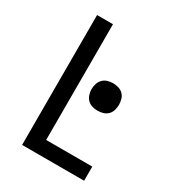

<svg xmlns="http://www.w3.org/2000/svg" viewBox="-178 -838 855 941"><g transform="rotate(30 250.0 -367.5)"><path d="M93 0V-735H183V-80H444V0ZM329 -330Q313 -330 298 -334.5Q283 -339 272 -350Q261 -361 256 -376.5Q251 -392 251 -407Q251 -423 256 -438.5Q261 -454 272 -465Q283 -476 298 -480.5Q313 -485 329 -485Q344 -485 359.5 -480.5Q375 -476 386 -465Q397 -454 401.5 -438.5Q406 -423 406 -407Q406 -392 401.5 -376.5Q397 -361 386 -350Q375 -339 359.5 -334.5Q344 -330 329 -330Z"/></g></svg>

Font: Iosevka SS18 Medium
Style: Regular
Weight: 500
Monospace: yes
Designer: Belleve Invis
Foundry: Belleve Invis
Version: Version 25.1.1; ttfautohint (v1.8.4)